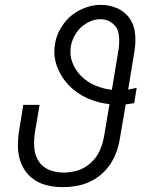

<svg xmlns="http://www.w3.org/2000/svg" viewBox="-20 -763 616 791"><path d="M239 8Q272 8 305 1Q338 -6 368.5 -24Q399 -42 421.5 -69.5Q444 -97 456.5 -128.5Q469 -160 474 -193L498 -333Q515 -335 533 -338L543 -401Q526 -397 508 -394L534 -553Q540 -589 536.5 -624.5Q533 -660 514 -687.5Q495 -715 463 -729Q431 -743 395 -743Q353 -743 311 -722.5Q269 -702 241.5 -664Q214 -626 207 -584Q198 -534 215 -489Q232 -444 264 -411Q296 -378 339.5 -358.5Q383 -339 431 -334Q431 -334 431 -334Q431 -334 431 -334L409 -203Q404 -173 391.5 -144Q379 -115 354.5 -92.5Q330 -70 300.5 -61Q271 -52 241 -52Q241 -52 241 -52Q241 -52 241 -52Q210 -52 182 -63.5Q154 -75 138.5 -100Q123 -125 121 -156Q119 -187 124 -218L143 -331H76L59 -227Q53 -191 54 -155Q55 -119 68.5 -87Q82 -55 108 -32.5Q134 -10 168.5 -1Q203 8 239 8ZM441 -393Q405 -397 373 -410.5Q341 -424 316.5 -447.5Q292 -471 279 -503.5Q266 -536 272 -573Q277 -601 294 -627Q311 -653 338.5 -668.5Q366 -684 394 -684Q423 -684 444.5 -666Q466 -648 469.5 -620Q473 -592 469 -563Z"/></svg>

Font: Iosevka Sparkle Light Oblique
Style: Regular
Weight: 300
Italic angle: -9°
Designer: Belleve Invis
Foundry: Belleve Invis
Version: Version 4.5.0; ttfautohint (v1.8.3)